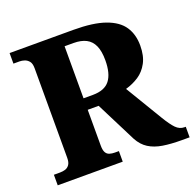

<svg xmlns="http://www.w3.org/2000/svg" viewBox="-126 -844 987 974"><g transform="rotate(-20 368.0 -357.0)"><path d="M24 0V-57H57Q72 -57 85.5 -61Q99 -65 108 -77.5Q117 -90 117 -115V-598Q117 -624 107 -636Q97 -648 83.5 -652.5Q70 -657 57 -657H24V-714H368Q475 -714 539.5 -691Q604 -668 632 -625.5Q660 -583 660 -524Q660 -468 640 -431Q620 -394 588 -373Q556 -352 517 -341L636 -143Q663 -98 683 -77.5Q703 -57 729 -57H736V0H695Q636 0 592.5 -7Q549 -14 518 -33.5Q487 -53 467 -90L357 -308H298V-115Q298 -90 305 -77.5Q312 -65 325 -61Q338 -57 353 -57H375V0ZM348 -370Q412 -370 440 -406Q468 -442 468 -514Q468 -563 454.5 -593Q441 -623 414 -637Q387 -651 346 -651H298V-370Z"/></g></svg>

Font: Noto Serif Khmer ExtraBold
Style: Regular
Weight: 800
Version: Version 2.003